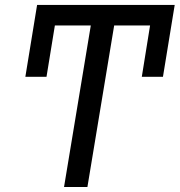

<svg xmlns="http://www.w3.org/2000/svg" viewBox="-20 -747 718 767"><path d="M677.9 -727.3H128.2L81.3 -440.3H165.8L199.2 -645.2H342.7L235.8 0H329.2L436.1 -645.2H579.5L546.5 -440.3H631Z"/></svg>

Font: Margiela Sans Text
Style: Italic
Weight: 400
Italic angle: -9.39999°
Designer: Stefan Endress, Andreas Faust
Version: Version 1.100;FEAKit 1.0